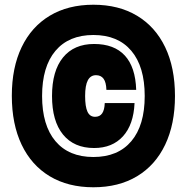

<svg xmlns="http://www.w3.org/2000/svg" viewBox="-20 -806 790 812"><path d="M375 -14Q268 -14 190.5 -60.5Q113 -107 71.5 -194Q30 -281 30 -401Q30 -520 71.5 -606.5Q113 -693 190.5 -739.5Q268 -786 375 -786Q482 -786 559.5 -739.5Q637 -693 678.5 -606.5Q720 -520 720 -400Q720 -281 678.5 -194Q637 -107 559.5 -60.5Q482 -14 375 -14ZM375 -142Q479 -142 535.5 -209Q592 -276 592 -400Q592 -524 535.5 -591Q479 -658 375 -658Q271 -658 214.5 -591Q158 -524 158 -400Q158 -276 214.5 -209Q271 -142 375 -142ZM549 -370Q545 -279 500 -229.5Q455 -180 378 -180Q293 -180 246.5 -237Q200 -294 200 -400Q200 -506 246.5 -563Q293 -620 378 -620Q463 -620 508 -571Q553 -522 556 -426H430Q429 -458 418 -473Q407 -488 386 -488Q363 -488 351.5 -466.5Q340 -445 340 -400Q340 -355 350 -333.5Q360 -312 382 -312Q402 -312 412 -326.5Q422 -341 423 -370Z"/></svg>

Font: Martian Mono SemiExpanded ExtraBold
Style: Regular
Weight: 800
Width: 6
Designer: Roman Shamin
Foundry: Evil Martians
Version: Version 1.000